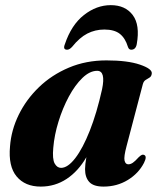

<svg xmlns="http://www.w3.org/2000/svg" viewBox="-20 -696 604 728"><path d="M460 -142.5Q449 -101.5 452.2 -87.2Q455.5 -73 466.5 -73Q475 -73 483.8 -79Q492.5 -85 506 -100Q513.5 -107 518 -108.8Q522.5 -110.5 526.5 -108.5Q538.5 -103.5 526 -78.5Q505.5 -38.5 464.5 -13.5Q423.5 11.5 372.5 11.5Q334.5 11.5 318.5 -6Q302.5 -23.5 302.5 -54.5Q302.5 -72.5 307.5 -100Q276.5 -46.5 232.5 -17.5Q188.5 11.5 134.5 11.5Q75 11.5 43 -27Q11 -65.5 18 -141Q22.5 -202.5 51 -260.8Q79.5 -319 127.8 -365.5Q176 -412 241 -439.5Q306 -467 383.5 -467Q463.5 -467 510.5 -451Q557.5 -435 555.5 -417.5Q554.5 -406.5 547.2 -402Q540 -397.5 532.2 -392.8Q524.5 -388 521.5 -376.5ZM182 -135.5Q178 -93 187.2 -76.2Q196.5 -59.5 211.5 -59.5Q237 -59.5 265.5 -96.5Q294 -133.5 320.5 -200.5Q347 -267.5 367 -357.5Q381.5 -427.5 348.5 -427.5Q320.5 -427.5 292.5 -400.5Q264.5 -373.5 241 -329.8Q217.5 -286 201.8 -235Q186 -184 182 -135.5ZM375.5 -584Q341 -584 311.2 -568.8Q281.5 -553.5 253.5 -518.5Q243.5 -507.5 234.5 -507.5Q217.5 -507.5 226 -528.5Q250.5 -601.5 298.2 -639Q346 -676.5 400 -676.5Q455 -676.5 483.2 -639Q511.5 -601.5 498.5 -528.5Q494.5 -507.5 477.5 -507.5Q468.5 -507.5 465 -518.5Q455 -551.5 434.2 -567.8Q413.5 -584 375.5 -584Z"/></svg>

Font: Fraunces 72pt S000
Style: Bold Italic
Weight: 700
Italic angle: -16°
Version: Version 1.000; ttfautohint (v1.8.3)